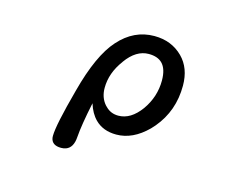

<svg xmlns="http://www.w3.org/2000/svg" viewBox="-89 -636 1179 919"><g transform="rotate(15 500.0 -176.5)"><path d="M660.6 -295.9Q660.6 -353.5 634.3 -379.9Q611.3 -402.8 567.4 -402.8Q504.9 -402.8 455.6 -334V-333.5Q404.8 -265.6 404.8 -191.4Q404.8 -143.6 432.6 -111.8Q436.5 -107.4 439.5 -105Q464.4 -79.6 502 -79.6Q563.5 -79.6 612.8 -147.5Q660.6 -215.3 660.6 -295.9ZM225.1 94.7Q225.1 41.5 274.9 -142.1Q324.2 -329.6 396.5 -409.7Q470.2 -492.7 571.3 -492.7Q656.7 -492.7 712.4 -437Q764.2 -385.3 764.2 -297.9Q764.2 -172.9 687.5 -81.5Q679.7 -72.3 669.4 -61.5Q597.2 10.3 515.6 10.3Q450.2 10.3 410.6 -29.3Q382.3 -57.6 367.7 -105Q343.8 9.3 339.4 69.8Q335.9 123.5 301.3 136.2Q290.5 140.1 277.3 140.1Q231.4 140.1 225.6 104Q225.1 99.6 225.1 94.7Z"/></g></svg>

Font: YuPearl-Medium
Style: Medium
Weight: 500
Designer: Max Yao
Foundry: Max-Everyday
Version: Version 1.011; ttfautohint (v1.8.3)